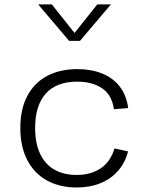

<svg xmlns="http://www.w3.org/2000/svg" viewBox="-20 -818 660 850"><path d="M319 12Q246 12 189.8 -18Q133.5 -48 101.8 -107.5Q70 -167 70 -252Q70 -334.5 100.8 -393Q131.5 -451.5 188.5 -481.8Q245.5 -512 322.5 -512Q383 -512 431.2 -493Q479.5 -474 509.8 -435.2Q540 -396.5 547.5 -339.5L484.5 -334.5Q475 -398.5 431.5 -427.5Q388 -456.5 321.5 -456.5Q230.5 -456.5 183 -404Q135.5 -351.5 135.5 -252Q135.5 -183 158 -136.2Q180.5 -89.5 221.8 -66.5Q263 -43.5 319 -43.5Q382 -43.5 425.5 -72.5Q469 -101.5 487 -161L547 -147.5Q534 -98 502.8 -62Q471.5 -26 424.8 -7Q378 12 319 12ZM286 -637H334L471 -798.5H410.5L310 -672L209.5 -798.5H149Z"/></svg>

Font: Monaspace Neon Var ExtraLight
Style: Regular
Weight: 200
Designer: Riley Cran and the Lettermatic Team
Version: Version 1.200 (Monaspace Neon Var)